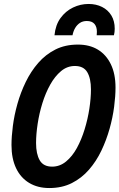

<svg xmlns="http://www.w3.org/2000/svg" viewBox="-20 -934 603 969"><path d="M229 15Q170 15 127 -11Q84 -37 61 -85.5Q38 -134 38 -202Q38 -245 45 -299Q52 -353 68 -410Q84 -467 110 -520.5Q136 -574 173 -616.5Q210 -659 259.5 -684Q309 -709 373 -709Q432 -709 474 -683.5Q516 -658 539.5 -609.5Q563 -561 563 -492Q563 -449 556 -395Q549 -341 533 -284Q517 -227 491.5 -173.5Q466 -120 429 -77.5Q392 -35 342.5 -10Q293 15 229 15ZM243 -93Q282 -93 313.5 -119Q345 -145 368 -187Q391 -229 407 -281Q423 -333 431 -385.5Q439 -438 439 -483Q439 -538 420.5 -569.5Q402 -601 358 -601Q319 -601 288 -575Q257 -549 233.5 -507Q210 -465 194 -413.5Q178 -362 170 -309Q162 -256 162 -212Q162 -157 180.5 -125Q199 -93 243 -93ZM255 -756Q260 -808 285.5 -843Q311 -878 348.5 -896Q386 -914 427 -914Q465 -914 495 -899Q525 -884 542 -856Q559 -828 559 -789Q559 -781 558 -772.5Q557 -764 555 -756H468Q468 -760 468.5 -764.5Q469 -769 469 -774Q469 -799 456.5 -813.5Q444 -828 418 -828Q398 -828 383.5 -818.5Q369 -809 359.5 -793Q350 -777 346 -756Z"/></svg>

Font: Ubuntu Sans Mono SemiBold
Style: Italic
Weight: 600
Italic angle: -13.5°
Monospace: yes
Designer: Dalton Maag Ltd
Foundry: Dalton Maag Ltd
Version: Version 1.006